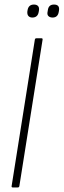

<svg xmlns="http://www.w3.org/2000/svg" viewBox="-20 -823 280 843"><path d="M36 0Q30 0 31 -6L133 -649Q134 -655 140 -655H162Q168 -655 167 -649L65 -6Q64 0 58 0ZM211 -746Q199 -746 192.5 -752.5Q186 -759 189 -772L190 -778Q193 -803 217 -803Q230 -803 235.5 -796.5Q241 -790 239 -777L238 -771Q234 -746 211 -746ZM122 -746Q111 -746 105 -752.5Q99 -759 100 -772L101 -778Q105 -803 129 -803Q141 -803 147 -796.5Q153 -790 151 -777L150 -771Q146 -746 122 -746Z"/></svg>

Font: Sofia Sans Extra Condensed ExtraLight
Style: Italic
Weight: 250
Italic angle: -9°
Version: Version 4.100